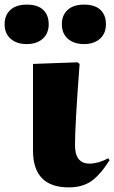

<svg xmlns="http://www.w3.org/2000/svg" viewBox="-90 -798 495 832"><path d="M208 14Q53 14 53 -146Q53 -158 53 -189Q53 -220 53 -260.5Q53 -301 53 -344.5Q53 -388 53 -426Q53 -464 53 -490Q53 -516 53 -521L246 -528L255 -521Q235 -258 235 -169Q235 -89 298 -89Q335 -89 379 -112L385 -104Q342 -37 303.5 -11.5Q265 14 208 14ZM274 -607Q230 -607 204 -630Q178 -653 178 -693Q178 -732 203 -755Q228 -778 274 -778Q321 -778 345 -755.5Q369 -733 369 -693Q369 -653 343 -630Q317 -607 274 -607ZM26 -607Q-18 -607 -44 -630Q-70 -653 -70 -693Q-70 -732 -45 -755Q-20 -778 26 -778Q73 -778 97 -755.5Q121 -733 121 -693Q121 -653 95 -630Q69 -607 26 -607Z"/></svg>

Font: Literata 72pt ExtraBold
Style: Regular
Weight: 800
Designer: Latin by Veronika Burian and Jose Scaglione. Greek by Irene Vlachou. Cyrillic by Vera Evstafieva.
Foundry: TypeTogether
Version: Version 3.002